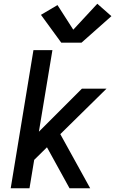

<svg xmlns="http://www.w3.org/2000/svg" viewBox="-20 -1002 616 1022"><path d="M37 0H137L162 -151L230 -218L350 0H460L301 -288L547 -530H416L187 -301L259 -735H158ZM306 -775H414L573 -916L498 -982L370 -844L286 -975L198 -923Z"/></svg>

Font: Iosevka Sparkle Medium Oblique
Style: Regular
Weight: 500
Italic angle: -9°
Designer: Belleve Invis
Foundry: Belleve Invis
Version: Version 4.5.0; ttfautohint (v1.8.3)